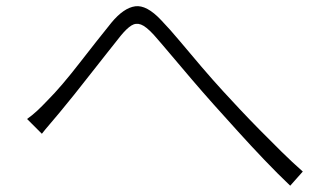

<svg xmlns="http://www.w3.org/2000/svg" viewBox="-20 -639 1040 610"><path d="M66 -261Q83 -273 98 -287Q113 -301 131 -320Q153 -342 179 -372.5Q205 -403 232.5 -438.5Q260 -474 286.5 -507.5Q313 -541 334 -567Q373 -614 409.5 -619Q446 -624 492 -575Q520 -546 552.5 -507Q585 -468 620.5 -426.5Q656 -385 689 -349Q711 -325 741 -293Q771 -261 805 -226.5Q839 -192 874 -157.5Q909 -123 942 -94L902 -49Q863 -86 820 -131Q777 -176 735.5 -222Q694 -268 658 -308Q625 -345 589.5 -386.5Q554 -428 522.5 -465.5Q491 -503 468 -529Q444 -555 428 -561Q412 -567 397.5 -558Q383 -549 364 -526Q345 -502 320 -470.5Q295 -439 268 -404.5Q241 -370 215.5 -338Q190 -306 169 -281Q155 -264 139 -245.5Q123 -227 113 -214Z"/></svg>

Font: Noto Sans JP Thin Light
Style: Regular
Weight: 300
Version: Version 2.004-H2;hotconv 1.0.118;makeotfexe 2.5.65603